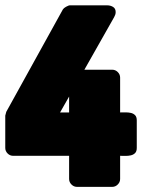

<svg xmlns="http://www.w3.org/2000/svg" viewBox="-27 -687 560 737"><path d="M-6.8 -119.1V-243.2L-2.9 -257.8L214.4 -650.9Q215.8 -653.3 219 -656Q222.2 -658.7 226.3 -660.9Q230.5 -663.1 234.4 -664.8Q238.3 -666.5 240.7 -666.5H384.8Q397 -666.5 407 -660.4Q417 -654.3 417 -640.6Q417 -635.3 415.3 -630.4Q413.6 -625.5 411.1 -621.1L296.9 -419.4H403.8Q416 -419.4 425 -410.4Q434.1 -401.4 434.1 -389.2V-255.4Q442.9 -255.4 453.9 -255.6Q464.8 -255.9 474.9 -253.7Q484.9 -251.5 491.5 -244.9Q498 -238.3 498 -225.1V-119.1Q498 -106 491.5 -99.4Q484.9 -92.8 474.9 -90.6Q464.8 -88.4 453.9 -88.6Q442.9 -88.9 434.1 -88.9V0Q434.1 12.2 425 21.2Q416 30.3 403.8 30.3H268.6Q256.3 30.3 247.3 21.2Q238.3 12.2 238.3 0V-88.9H23.4Q11.2 -88.9 2.2 -97.9Q-6.8 -106.9 -6.8 -119.1ZM238.3 -316.4 203.6 -255.4H238.3Z"/></svg>

Font: Akaash Gobhi Moti
Style: Regular
Weight: 400
Designer: Kulbir Singh Thind, MD
Foundry: Punjab Online
Version: Version 1.200